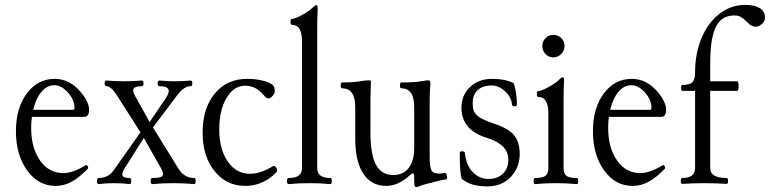

<svg xmlns="http://www.w3.org/2000/svg" viewBox="-20 -746 3136 782"><path d="M206.1 11.2Q136.2 11.2 90.6 -51.8Q44.9 -114.7 44.9 -211.9Q44.9 -305.7 89.1 -365.2Q133.3 -424.8 203.1 -424.8Q263.2 -424.8 308.1 -372.1Q342.8 -330.6 342.8 -298.8Q342.8 -270 323.2 -270H109.9Q106.9 -249 106.9 -226.1Q106.9 -143.6 143.1 -92.3Q179.2 -41 237.8 -41Q276.9 -41 329.1 -73.2Q331.1 -75.2 334.2 -72.5Q337.4 -69.8 338.6 -65.9Q339.8 -62 337.9 -59.1Q302.2 -22 271.2 -5.4Q240.2 11.2 206.1 11.2ZM201.2 -398.9Q171.4 -398.9 148.7 -371.8Q126 -344.7 115.2 -298.8H277.8Q283.2 -298.8 283.2 -307.1Q283.2 -339.8 256.6 -369.4Q230 -398.9 201.2 -398.9Z M381.3 3.9Q375 3.9 375 -8.5Q375 -21 381.3 -21Q421.9 -21 444.3 -54.2L552.2 -207L454.1 -360.8Q431.6 -395 413.1 -395Q406.2 -395 406.2 -406.5Q406.2 -418 413.1 -418Q450.2 -415 486.3 -415Q522.5 -415 558.1 -418Q564.5 -418 564.5 -406.5Q564.5 -395 558.1 -395Q531.2 -395 524.7 -385.5Q518.1 -376 530.3 -355L589.4 -249L656.2 -347.2Q671.9 -372.1 665.3 -383.5Q658.7 -395 628.9 -395Q622.1 -395 622.1 -406.5Q622.1 -418 628.9 -418Q660.2 -415 693.4 -415Q725.6 -415 757.3 -418Q763.2 -418 763.2 -406.5Q763.2 -395 757.3 -395Q729.5 -395 703.1 -359.9L603 -227.1L705.1 -62Q729 -21 771 -21Q776.9 -21 776.9 -8.5Q776.9 3.9 771 3.9Q732.4 0 686 0Q638.7 0 600.1 3.9Q593.8 3.9 593.8 -8.5Q593.8 -21 600.1 -21Q633.8 -21 641.1 -29.1Q648.4 -37.1 636.2 -60.1L565.9 -184.1L492.2 -67.9Q475.1 -43 478.8 -32Q482.4 -21 508.3 -21Q514.6 -21 514.6 -8.5Q514.6 3.9 508.3 3.9Q480.5 0 444.3 0Q409.2 0 381.3 3.9Z M979 11.2Q901.9 11.2 853.5 -49.3Q805.2 -109.9 805.2 -205.1Q805.2 -304.7 854.5 -364.7Q903.8 -424.8 986.3 -424.8Q1026.9 -424.8 1058.8 -415.3Q1090.8 -405.8 1096.2 -392.1Q1099.1 -386.2 1099.1 -373Q1099.1 -365.7 1090.3 -355.5Q1081.5 -345.2 1074.2 -345.2Q1064.9 -345.2 1058.1 -354Q1023.9 -397 979 -397Q932.6 -397 902.8 -347.2Q873 -297.4 873 -219.2Q873 -138.2 907.7 -88.1Q942.4 -38.1 998 -38.1Q1040.5 -38.1 1091.3 -68.8Q1098.6 -73.2 1105.2 -62.7Q1111.8 -52.2 1106.4 -44.9Q1051.8 11.2 979 11.2Z M1155.8 3.9Q1148.9 3.9 1148.9 -8.5Q1148.9 -21 1155.8 -21Q1210 -21 1210 -61V-578.1Q1210 -645 1168.9 -645Q1163.1 -645 1163.1 -657Q1163.1 -668.9 1168.9 -668.9Q1180.2 -668.9 1208.5 -684.1Q1236.8 -699.2 1251 -712.9Q1263.2 -725.1 1268.6 -725.1Q1273.9 -725.1 1273.9 -710.9Q1272 -675.8 1272 -636.2V-61Q1272 -21 1324.7 -21Q1331.5 -21 1331.5 -8.5Q1331.5 3.9 1324.7 3.9Q1287.6 0 1240.7 0Q1192.9 0 1155.8 3.9Z M1674.8 16.1Q1667 16.1 1667 -5.9V-27.8Q1667 -40 1661.6 -40Q1656.7 -40 1648.9 -32.2Q1602.1 11.2 1553.7 11.2Q1492.2 11.2 1459.5 -38.8Q1426.8 -88.9 1426.8 -181.2V-310.1Q1426.8 -386.2 1373.5 -386.2Q1367.7 -386.2 1367.7 -398.2Q1367.7 -410.2 1373.5 -410.2Q1422.9 -410.2 1446.8 -415Q1468.8 -418.9 1483.9 -418.9Q1490.7 -418.9 1490.7 -414.1Q1488.8 -343.8 1488.8 -338.9V-206.1Q1488.8 -117.2 1511.2 -75.2Q1533.7 -33.2 1581.5 -33.2Q1623 -33.2 1645 -62.3Q1667 -91.3 1667 -145V-310.1Q1667 -386.2 1614.7 -386.2Q1608.9 -386.2 1608.9 -398.2Q1608.9 -410.2 1614.7 -410.2Q1672.4 -410.2 1694.8 -415Q1718.8 -418.9 1724.6 -418.9Q1732.9 -418.9 1732.9 -405.8Q1730 -365.2 1730 -338.9V-107.9Q1730 -65.9 1737.3 -52.5Q1744.6 -39.1 1768.6 -39.1Q1779.8 -39.1 1793 -42Q1796.4 -42.5 1798.8 -35.6Q1801.3 -28.8 1800.8 -22Q1800.3 -15.1 1796.9 -15.1Q1773.9 -12.7 1737.8 -2Q1702.1 5.9 1681.6 15.1Q1677.7 16.1 1674.8 16.1Z M1964.4 13.2Q1896.5 13.2 1860.4 -18.1Q1852.5 -43 1852.5 -123Q1852.5 -129.9 1862.3 -129.9Q1872.1 -129.9 1873.5 -123Q1878.9 -71.8 1906 -44.4Q1933.1 -17.1 1969.2 -17.1Q2006.3 -17.1 2028.3 -38.6Q2050.3 -60.1 2050.3 -95.2Q2050.3 -126 2029.3 -148.2Q2008.3 -170.4 1961.4 -185.1Q1859.4 -216.8 1859.4 -308.1Q1859.4 -357.9 1894.3 -391.4Q1929.2 -424.8 1984.4 -424.8Q2037.6 -424.8 2072.3 -407.2Q2085.4 -367.2 2085.4 -318.8Q2085.4 -313 2076.7 -313Q2065.4 -313 2065.4 -320.8Q2062 -351.6 2036.4 -374.8Q2010.7 -397.9 1982.4 -397.9Q1945.8 -397.9 1925.5 -378.9Q1905.3 -359.9 1905.3 -328.1Q1905.3 -310.5 1907.7 -300.3Q1910.2 -290 1919.7 -279.5Q1929.2 -269 1947 -260.3Q1964.8 -251.5 1995.6 -241.2Q2052.2 -222.2 2074.5 -194.3Q2096.7 -166.5 2096.7 -119.1Q2096.7 -64 2060.5 -25.4Q2024.4 13.2 1964.4 13.2Z M2233.4 -512.2Q2215.3 -512.2 2202.1 -525.6Q2189 -539.1 2189 -559.1Q2189 -577.6 2202.1 -590.8Q2215.3 -604 2233.4 -604Q2252.9 -604 2266.1 -590.8Q2279.3 -577.6 2279.3 -559.1Q2279.3 -539.6 2265.6 -525.9Q2252 -512.2 2233.4 -512.2ZM2159.2 3.9Q2153.3 3.9 2153.3 -8.5Q2153.3 -21 2159.2 -21Q2189.5 -21 2201.4 -29.8Q2213.4 -38.6 2213.4 -61V-284.2Q2213.4 -351.1 2172.4 -351.1Q2166.5 -351.1 2166.5 -363Q2166.5 -375 2172.4 -375Q2183.6 -375 2211.9 -390.1Q2240.2 -405.3 2254.4 -418.9Q2266.6 -431.2 2272 -431.2Q2277.3 -431.2 2277.3 -417Q2275.4 -381.8 2275.4 -341.8V-61Q2275.4 -38.6 2286.9 -29.8Q2298.3 -21 2329.1 -21Q2335 -21 2335 -8.5Q2335 3.9 2329.1 3.9Q2292 0 2244.1 0Q2196.3 0 2159.2 3.9Z M2556.2 11.2Q2486.3 11.2 2440.7 -51.8Q2395 -114.7 2395 -211.9Q2395 -305.7 2439.2 -365.2Q2483.4 -424.8 2553.2 -424.8Q2613.3 -424.8 2658.2 -372.1Q2692.9 -330.6 2692.9 -298.8Q2692.9 -270 2673.3 -270H2460Q2457 -249 2457 -226.1Q2457 -143.6 2493.2 -92.3Q2529.3 -41 2587.9 -41Q2627 -41 2679.2 -73.2Q2681.2 -75.2 2684.3 -72.5Q2687.5 -69.8 2688.7 -65.9Q2689.9 -62 2688 -59.1Q2652.3 -22 2621.3 -5.4Q2590.3 11.2 2556.2 11.2ZM2551.3 -398.9Q2521.5 -398.9 2498.8 -371.8Q2476.1 -344.7 2465.3 -298.8H2627.9Q2633.3 -298.8 2633.3 -307.1Q2633.3 -339.8 2606.7 -369.4Q2580.1 -398.9 2551.3 -398.9Z M2758.8 2.9Q2752.9 2.9 2752.9 -9Q2752.9 -21 2758.8 -21Q2811 -21 2811 -61V-376H2759.8Q2753.9 -376 2753.9 -387.9Q2753.9 -399.9 2759.8 -399.9Q2789.1 -399.9 2800 -411.1Q2811 -422.4 2811 -451.2Q2811 -527.8 2837.2 -590.6Q2863.3 -653.3 2910.2 -689.7Q2957 -726.1 3015.6 -726.1Q3053.2 -726.1 3074.5 -712.9Q3095.7 -699.7 3095.7 -673.8Q3095.7 -659.7 3083.3 -648.4Q3070.8 -637.2 3058.6 -637.2Q3050.3 -637.2 3042.5 -641.1Q3034.7 -645 3031 -648.2Q3027.3 -651.4 3018.6 -660.2Q3006.8 -671.9 2996.6 -677.5Q2986.3 -683.1 2971.7 -683.1Q2942.9 -683.1 2923.3 -669.9Q2903.8 -656.7 2892.8 -630.1Q2881.8 -603.5 2877.2 -568.8Q2872.6 -534.2 2872.6 -485.8V-415H2981.9Q2988.3 -415 2988.3 -395.5Q2988.3 -376 2981.9 -376H2872.6V-61Q2872.6 -21 2939.9 -21Q2945.3 -21 2945.3 -9Q2945.3 2.9 2939.9 2.9Q2893.6 0 2848.6 0Q2803.7 0 2758.8 2.9Z"/></svg>

Font: Junicode SmCond Light
Style: Regular
Weight: 300
Width: 4
Designer: Peter S. Baker
Version: Version 2.206